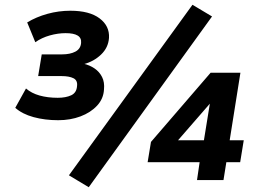

<svg xmlns="http://www.w3.org/2000/svg" viewBox="-20 -755 1082 805"><path d="M224 -251Q168 -251 120.5 -264Q73 -277 44 -303L89 -384Q112 -364 146 -354.5Q180 -345 222 -345Q256 -345 278.5 -355.5Q301 -366 303 -394Q306 -418 288 -427Q270 -436 238 -436H140L155 -527H240Q274 -527 296 -538.5Q318 -550 320 -575Q322 -596 305.5 -606Q289 -616 255 -616Q223 -616 189 -606.5Q155 -597 128 -578L94 -661Q132 -684 179 -697Q226 -710 275 -710Q355 -710 397.5 -678Q440 -646 437 -596Q434 -555 403.5 -526Q373 -497 331 -486L330 -488Q356 -482 376.5 -468Q397 -454 408 -432Q419 -410 416 -380Q414 -341 387 -312Q360 -283 317.5 -267Q275 -251 224 -251ZM352 30 269 -20 787 -735 869 -686ZM806 0 817 -75H599L613 -160L863 -450H988L943 -167H1002L987 -75H929L917 0ZM835 -167 863 -340H877L710 -148L708 -167Z"/></svg>

Font: Nunito Sans 9pt ExtraBold
Style: Italic
Weight: 800
Italic angle: -9°
Version: Version 3.101;gftools[0.9.27]